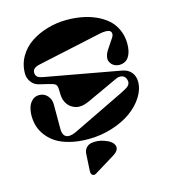

<svg xmlns="http://www.w3.org/2000/svg" viewBox="-143 -892 1120 1257"><g transform="rotate(-15 417.0 -263.5)"><path d="M363.8 14.2Q294.4 14.2 238.5 0Q182.6 -14.2 146.5 -37.8Q110.4 -61.5 86.2 -93.5Q62 -125.5 52 -158.9Q42 -192.4 42 -229Q42 -258.8 49.6 -284.7Q57.1 -310.5 76.4 -329.3Q95.7 -348.1 124 -348.1Q158.7 -348.1 180.4 -323.2Q202.1 -298.3 202.1 -265.1V-95.2Q202.1 -57.1 224.6 -44.2Q247.1 -31.2 292 -50.8L642.1 -220.2Q685.5 -241.2 697.8 -252.4Q716.3 -269.5 710 -293Q703.1 -319.8 681.6 -325.9Q660.2 -332 634.8 -318.8L422.9 -221.2Q374.5 -200.2 338.9 -209.7Q303.2 -219.2 282.7 -247.6Q262.2 -275.9 261.2 -313L259.8 -351.1Q259.3 -377 247.8 -385.7Q236.3 -394.5 203.1 -401.9L140.1 -417Q109.9 -424.3 90.8 -450.4Q71.8 -476.6 71.8 -507.8Q71.8 -570.8 102.3 -622.8Q132.8 -674.8 183.1 -707.8Q233.4 -740.7 296.1 -758.8Q358.9 -776.9 425.8 -776.9Q479 -776.9 528.1 -767.8Q577.1 -758.8 621.6 -739Q666 -719.2 698.7 -690.2Q731.4 -661.1 750.7 -618.2Q770 -575.2 770 -522.9Q770 -467.8 748.5 -435.3Q727.1 -402.8 684.1 -402.8Q671.9 -402.8 659.2 -407.2Q646.5 -411.6 636.2 -421.4Q626 -431.2 620.8 -444.8Q615.7 -458.5 620.1 -478.8Q624.5 -499 640.1 -522L684.1 -587.9Q692.9 -602.1 691.9 -613.8Q690.9 -625.5 683.1 -630.9Q664.1 -644.5 612.8 -633.8L182.1 -541Q126.5 -529.8 131.8 -492.2Q133.8 -476.1 144.8 -467.8Q155.8 -459.5 180.2 -455.1L689 -362.8Q730.5 -356 752.2 -329.3Q773.9 -302.7 773.9 -265.1Q773.9 -213.4 741.7 -162.8Q709.5 -112.3 655.3 -73.2Q601.1 -34.2 524.2 -10Q447.3 14.2 363.8 14.2ZM316.9 220.2 323.2 105Q324.7 79.6 338.4 64Q352.1 48.3 372.8 43.9Q393.6 39.6 416.3 41.7Q439 43.9 460.9 51.8Q514.6 70.8 524.4 101.6Q534.2 132.3 492.2 159.2L352.1 245.1Q338.4 253.9 327.4 246.6Q316.4 239.3 316.9 220.2Z"/></g></svg>

Font: Pilowlava
Style: Regular
Weight: 400
Designer: Anton Moglia, Jérémy Landes, Maksym Kobuzan (Cyrillic), Velvetyne Type Foundry
Foundry: Anton Moglia, Jérémy Landes, Velvetyne Type Foundry
Version: Version 1.001;hotconv 1.0.109;makeotfexe 2.5.65596